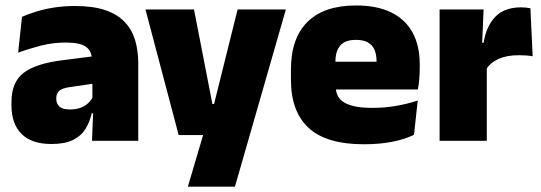

<svg xmlns="http://www.w3.org/2000/svg" viewBox="-20 -528 2028 720"><path d="M325 0 330 -126 326.5 -130.5V-283.5L325 -301.5Q325 -336 302.8 -352.2Q280.5 -368.5 227 -368.5Q178.5 -368.5 133.8 -357Q89 -345.5 48 -330.5L62.5 -465Q87.5 -476 118 -485.2Q148.5 -494.5 184.5 -500Q220.5 -505.5 261 -505.5Q329.5 -505.5 375.2 -489.8Q421 -474 448 -445.2Q475 -416.5 486.8 -377Q498.5 -337.5 498.5 -290V0ZM172.5 12Q98.5 12 60.8 -25.8Q23 -63.5 23 -133V-145.5Q23 -219.5 68.2 -254.5Q113.5 -289.5 213 -302L338.5 -318L349 -217L242.5 -201.5Q213.5 -197.5 202.2 -187.8Q191 -178 191 -159V-157Q191 -139.5 202.8 -128.5Q214.5 -117.5 242 -117.5Q265 -117.5 281.8 -123.8Q298.5 -130 309.8 -140.5Q321 -151 327.5 -163.5L352.5 -103.5H324Q316.5 -70 300.2 -44Q284 -18 253.5 -3Q223 12 172.5 12Z M867.5 -138 772.5 -97 871 -492.5H1052L861 172H684.5L761 -87L845 -21.5H650L525.5 -492.5H707.5L776.5 -138Z M1345 13Q1203.5 13 1137.2 -48.5Q1071 -110 1071 -228.5V-267Q1071 -384.5 1133.2 -446Q1195.5 -507.5 1315 -507.5Q1394.5 -507.5 1447.5 -481.2Q1500.5 -455 1527.2 -405.8Q1554 -356.5 1554 -287V-271.5Q1554 -251.5 1552.2 -230.8Q1550.5 -210 1547 -192.5H1388.5Q1390.5 -223 1391.2 -250Q1392 -277 1392 -298.5Q1392 -324.5 1384 -342.2Q1376 -360 1359 -369.2Q1342 -378.5 1315 -378.5Q1274.5 -378.5 1256.2 -357.5Q1238 -336.5 1238 -298V-253.5L1239 -234.5V-203.5Q1239 -188 1244.5 -173.5Q1250 -159 1264.8 -147.8Q1279.5 -136.5 1306.8 -130Q1334 -123.5 1377.5 -123.5Q1422 -123.5 1464.5 -130.8Q1507 -138 1546.5 -151L1532.5 -22.5Q1498 -5.5 1450.2 3.8Q1402.5 13 1345 13ZM1164.5 -192.5V-296.5H1511.5V-192.5Z M1803 -267.5 1752 -367.5H1793.5Q1803.5 -430 1837.5 -465.2Q1871.5 -500.5 1935 -500.5Q1944.5 -500.5 1952.8 -499.5Q1961 -498.5 1969 -497L1977.5 -317Q1967.5 -319 1953.8 -320Q1940 -321 1927 -321Q1880 -321 1849 -306.8Q1818 -292.5 1803 -267.5ZM1628.5 0V-492.5H1793.5L1786.5 -329.5H1805.5V0Z"/></svg>

Font: Anek Latin Medium ExtraBold
Style: Regular
Weight: 800
Version: Version 1.003